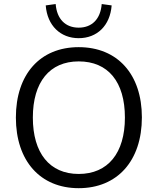

<svg xmlns="http://www.w3.org/2000/svg" viewBox="-20 -937 792 965"><path d="M375.5 8.8C569.6 8.8 693.1 -128.4 693.1 -347.1C693.1 -563.7 570.6 -700 375.5 -700C181.4 -700 59.8 -563.7 59.8 -346.1C59.8 -128.4 182.4 8.8 375.5 8.8ZM375.5 -62.7C229.4 -62.7 145.1 -167.6 145.1 -346.1C145.1 -524.5 229.4 -628.4 375.5 -628.4C523.5 -628.4 607.8 -525.5 607.8 -346.1C607.8 -167.6 522.5 -62.7 375.5 -62.7ZM375.5 -745.1C467.6 -745.1 533.3 -807.8 541.2 -909.8L491.2 -916.7C485.3 -841.2 442.2 -798 375.5 -798C308.8 -798 265.7 -841.2 259.8 -916.7L209.8 -909.8C217.6 -807.8 284.3 -745.1 375.5 -745.1Z"/></svg>

Font: LL Pando Sans
Style: Regular
Weight: 400
Designer: Joshua Smith
Foundry: Joshua Smith
Version: Version 1.000;Glyphs 3.2.1 (3258)